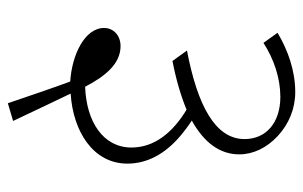

<svg xmlns="http://www.w3.org/2000/svg" viewBox="-158 -510 754 477"><g transform="rotate(90 218.5 -271.0)"><path d="M236 86 280 73C248 5 225 -43 212 -70C306 -76 386 -126 386 -211C386 -260 362 -304 319 -341C306 -352 293 -362 279 -371C333 -401 363 -440 363 -489C363 -523 347 -557 318 -584C288 -612 250 -628 208 -628C156 -628 104 -610 61 -584L86 -549C126 -575 174 -591 220 -591C284 -591 325 -556 325 -502C325 -429 241 -385 105 -359L131 -323C178 -332 218 -344 252 -358C308 -324 346 -279 346 -221C346 -151 282 -109 195 -106C169 -156 138 -194 94 -194C68 -194 49 -177 49 -153C49 -105 116 -73 182 -69C193 -40 216 27 236 86Z"/></g></svg>

Font: Noto Serif Devanagari ExtraLight
Style: Regular
Weight: 200
Designer: Universal Thirst, Indian Type Foundry and the Monotype Design Team
Foundry: Monotype Imaging Inc.
Version: Version 2.004